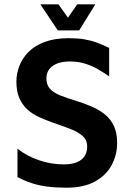

<svg xmlns="http://www.w3.org/2000/svg" viewBox="-20 -858 611 890"><path d="M289 12Q239 12 199.5 7Q160 2 127 -9Q94 -20 61 -37V-169Q103 -135 160 -115.5Q217 -96 275 -96Q329 -96 356.5 -117.5Q384 -139 384 -179Q384 -210 361.5 -229Q339 -248 302 -262Q265 -276 221 -291Q190 -302 160.5 -315.5Q131 -329 107.5 -350Q84 -371 70 -402.5Q56 -434 56 -480Q56 -517 70 -553Q84 -589 113 -618Q142 -647 188.5 -664Q235 -681 298 -681Q339 -681 369.5 -676Q400 -671 427.5 -661Q455 -651 486 -636V-504Q462 -521 435 -536.5Q408 -552 377.5 -562Q347 -572 311 -573Q275 -574 249 -565Q223 -556 209 -538Q195 -520 195 -495Q195 -464 212.5 -445.5Q230 -427 261 -415Q292 -403 331 -391Q370 -379 405 -364Q440 -349 466.5 -327.5Q493 -306 508 -274Q523 -242 523 -196Q523 -140 497.5 -92.5Q472 -45 420 -16.5Q368 12 289 12ZM248 -717 167 -838H251L295 -776L338 -838H422L347 -717Z"/></svg>

Font: Maven Pro SemiBold
Style: Regular
Weight: 600
Designer: Joe Prince
Foundry: Joe Prince
Version: Version 2.103